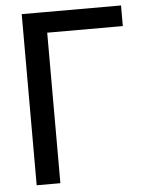

<svg xmlns="http://www.w3.org/2000/svg" viewBox="-52 -764 613 807"><g transform="rotate(-5 254.5 -361.0)"><path d="M489 -722H170V-635V-722H70V0H170V-635H489Z"/></g></svg>

Font: Perun
Style: Regular
Weight: 400
Foundry: Copyright (c) Stefan Peev, Context Ltd, 2016
Version: Version 1.089